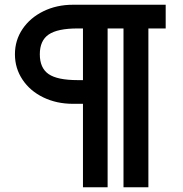

<svg xmlns="http://www.w3.org/2000/svg" viewBox="-20 -720 771 810"><path d="M43 -491Q43 -550 75 -597.5Q107 -645 163 -672.5Q219 -700 288 -700H679V-600H606V70H501V-600H434V70H330V-282H288Q219 -282 163 -309Q107 -336 75 -384Q43 -432 43 -491ZM308 -382H330V-600H308Q223 -600 185.5 -574.5Q148 -549 148 -491Q148 -433 185 -407.5Q222 -382 308 -382Z"/></svg>

Font: MedMera Sans Semibold
Style: Regular
Weight: 600
Designer: Kasper Nordkvist
Foundry: UNCUT.wtf
Version: Version 1.300